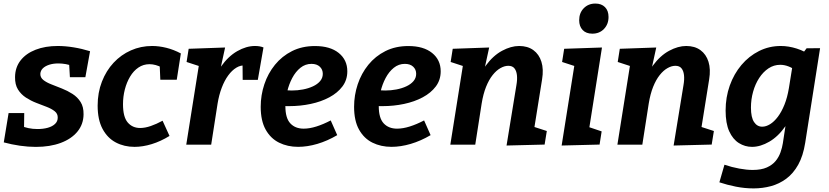

<svg xmlns="http://www.w3.org/2000/svg" viewBox="-20 -801 4588 1063"><path d="M178.4 12.3Q136 12.3 90 5.7Q44 -1 0.9 -12.7L27.6 -175.1H114.2L112.9 -77.5L94.5 -104.9Q114.5 -96.6 137.5 -91.6Q160.4 -86.6 187.8 -86.6Q219.4 -86.6 244.7 -93.7Q270 -100.8 284.8 -115Q299.6 -129.1 299.6 -149.4Q300.3 -171.3 282.9 -185.1Q265.6 -198.9 238.6 -209.3Q211.6 -219.6 181.1 -231.4Q150.6 -243.2 123.6 -260.7Q96.6 -278.3 79.6 -305.4Q62.6 -332.6 63.3 -374.6Q63.9 -428 93.9 -466.5Q123.9 -505 177.2 -525.7Q230.4 -546.4 300.1 -546.4Q341.5 -546.4 387.5 -538.9Q433.6 -531.4 478.6 -517.4L452.6 -373.6H367L362.4 -453.2L384.7 -433.8Q366.1 -442.2 344.5 -446Q322.8 -449.8 302.8 -449.8Q274.5 -449.8 252.2 -442.5Q229.9 -435.2 217.1 -422.6Q204.3 -409.9 203.3 -392Q202.9 -371.7 220.1 -358Q237.3 -344.4 264.8 -333.8Q292.3 -323.1 322.9 -310.9Q353.6 -298.8 381.3 -281.1Q409 -263.4 426.1 -236.4Q443.3 -209.4 442.6 -167.8Q442 -113.1 408.8 -72.5Q375.6 -32 316.2 -9.8Q256.8 12.3 178.4 12.3Z M724.8 12.1Q667.6 12.1 621.2 -12.3Q574.9 -36.7 547.7 -87.5Q520.6 -138.3 520.6 -216.1Q520.6 -288.2 544.2 -348.9Q567.8 -409.6 608.9 -453.7Q650 -497.8 704.8 -522.1Q759.6 -546.4 822.1 -546.4Q860.3 -546.4 900.7 -536.4Q941.2 -526.4 981.3 -505.1L958.6 -359.5H867.6L864.1 -440.9L877.6 -426.5Q841.1 -445.6 807.9 -445.6Q773.6 -445.6 746.3 -427Q719 -408.5 700.2 -376.8Q681.3 -345.1 671.1 -305.6Q661 -266.1 661 -223.9Q661 -153.5 687.1 -123Q713.2 -92.4 756.1 -92.4Q782.9 -92.4 814.4 -103.2Q845.9 -114 880.1 -132.6L918.5 -48.4Q869.6 -18.3 820 -3.1Q770.3 12.1 724.8 12.1Z M1011.2 0 1091.2 -503.4 1140.1 -416.3 1013 -457.9 1024.5 -530.9 1226.3 -538 1189.3 -368.2 1145.8 -291.8Q1164 -376.2 1203.7 -432.6Q1243.4 -489.1 1293.5 -517.8Q1343.6 -546.4 1391.7 -546.4Q1418.9 -546.4 1438.7 -538.3L1407.4 -358.8H1323.6L1322.8 -450.5L1338.7 -438.4Q1313.1 -441.1 1288.8 -426.5Q1264.4 -411.9 1243.6 -383.5Q1222.8 -355.1 1207.7 -315.4Q1192.5 -275.7 1184.6 -227.2L1149.2 0Z M1630.5 12Q1572 12 1525.1 -11.2Q1478.2 -34.4 1450.8 -83.5Q1423.4 -132.5 1423.4 -209.7Q1423.4 -274.1 1443.5 -334.3Q1463.6 -394.5 1502.3 -442.3Q1541.1 -490.1 1596.8 -518.1Q1652.5 -546.1 1723.8 -546.1Q1807.8 -546.1 1855.3 -507.8Q1902.9 -469.4 1902.9 -406.3Q1902.9 -358.6 1876 -322.6Q1849 -286.6 1803.3 -262.2Q1757.7 -237.8 1700.1 -225.6Q1642.5 -213.4 1581.3 -213.4Q1570.3 -213.4 1561.5 -213.6Q1552.7 -213.8 1545.7 -214.4L1553.4 -302.5Q1563.7 -301.5 1574.4 -300.7Q1585.1 -299.9 1596 -299.9Q1627.1 -299.9 1657.5 -305.7Q1688 -311.5 1712.6 -323Q1737.3 -334.4 1752.2 -351.8Q1767.1 -369.3 1767.1 -392.2Q1767.1 -416.3 1750.5 -431.8Q1733.9 -447.4 1704.5 -447.4Q1670.3 -447.4 1643.4 -425.8Q1616.5 -404.2 1598 -369.2Q1579.5 -334.2 1569.8 -293.1Q1560 -252 1560 -212.9Q1560 -147.3 1587.3 -118Q1614.6 -88.7 1661.3 -88.7Q1693.8 -88.7 1731.8 -100.7Q1769.8 -112.7 1811 -134.3L1847 -52.8Q1792.3 -20.6 1736.8 -4.3Q1681.3 12 1630.5 12Z M2147.5 12Q2089 12 2042.1 -11.2Q1995.2 -34.4 1967.8 -83.5Q1940.4 -132.5 1940.4 -209.7Q1940.4 -274.1 1960.5 -334.3Q1980.6 -394.5 2019.3 -442.3Q2058.1 -490.1 2113.8 -518.1Q2169.5 -546.1 2240.8 -546.1Q2324.8 -546.1 2372.3 -507.8Q2419.9 -469.4 2419.9 -406.3Q2419.9 -358.6 2393 -322.6Q2366 -286.6 2320.3 -262.2Q2274.7 -237.8 2217.1 -225.6Q2159.5 -213.4 2098.3 -213.4Q2087.3 -213.4 2078.5 -213.6Q2069.7 -213.8 2062.7 -214.4L2070.4 -302.5Q2080.7 -301.5 2091.4 -300.7Q2102.1 -299.9 2113 -299.9Q2144.1 -299.9 2174.5 -305.7Q2205 -311.5 2229.6 -323Q2254.3 -334.4 2269.2 -351.8Q2284.1 -369.3 2284.1 -392.2Q2284.1 -416.3 2267.5 -431.8Q2250.9 -447.4 2221.5 -447.4Q2187.3 -447.4 2160.4 -425.8Q2133.5 -404.2 2115 -369.2Q2096.5 -334.2 2086.8 -293.1Q2077 -252 2077 -212.9Q2077 -147.3 2104.3 -118Q2131.6 -88.7 2178.3 -88.7Q2210.8 -88.7 2248.8 -100.7Q2286.8 -112.7 2328 -134.3L2364 -52.8Q2309.3 -20.6 2253.8 -4.3Q2198.3 12 2147.5 12Z M2784.5 4.7 2839.1 -329.6Q2844.7 -361.5 2841.9 -385.5Q2839.1 -409.4 2827.8 -423.1Q2816.6 -436.7 2794.1 -436.7Q2773.1 -436.7 2750.5 -423.8Q2727.8 -411 2707.4 -385.3Q2686.9 -359.6 2671 -320.1Q2655.2 -280.5 2646.6 -227.2L2611.2 0H2473.2L2553.2 -503.4L2602.1 -416.3L2475 -457.9L2486.5 -530.9L2688.3 -538L2651.3 -368.2L2607.5 -292.1Q2627.9 -381.2 2669 -437.2Q2710.1 -493.2 2759.6 -519.8Q2809 -546.4 2854.1 -546.4Q2901.4 -546.4 2932.9 -523.5Q2964.5 -500.5 2977.5 -459.1Q2990.5 -417.6 2981.2 -361.4L2935.1 -73.6L2875.5 -118.4L3007.4 -75.7L2995.2 -0.6Z M3089.5 4.7 3170.2 -503.4 3219.8 -416.3 3092 -457.9 3103.5 -530.9 3312.8 -538 3232.2 -27.5 3184.2 -116.3 3311 -73.6 3299.5 -0.6ZM3259.4 -614.6Q3224.8 -614.6 3205.7 -634.9Q3186.6 -655.2 3186.6 -689Q3186.6 -729.6 3212 -755.5Q3237.4 -781.3 3276.3 -781.3Q3309.8 -781.3 3329.4 -761.7Q3349.1 -742.1 3349.1 -706.9Q3349.1 -667 3324 -640.8Q3299 -614.6 3259.4 -614.6Z M3709.5 4.7 3764.1 -329.6Q3769.7 -361.5 3766.9 -385.5Q3764.1 -409.4 3752.8 -423.1Q3741.6 -436.7 3719.1 -436.7Q3698.1 -436.7 3675.5 -423.8Q3652.8 -411 3632.4 -385.3Q3611.9 -359.6 3596 -320.1Q3580.2 -280.5 3571.6 -227.2L3536.2 0H3398.2L3478.2 -503.4L3527.1 -416.3L3400 -457.9L3411.5 -530.9L3613.3 -538L3576.3 -368.2L3532.5 -292.1Q3552.9 -381.2 3594 -437.2Q3635.1 -493.2 3684.6 -519.8Q3734 -546.4 3779.1 -546.4Q3826.4 -546.4 3857.9 -523.5Q3889.5 -500.5 3902.5 -459.1Q3915.5 -417.6 3906.2 -361.4L3860.1 -73.6L3800.5 -118.4L3932.4 -75.7L3920.2 -0.6Z M4152.4 242.1Q4103.1 242.1 4054.2 232.4Q4005.4 222.7 3962.8 208.4L3990.9 111Q4032.2 125 4073.2 132.4Q4114.3 139.9 4146.9 139.9Q4194.8 139.9 4225.7 126Q4256.5 112.1 4274.4 90.1Q4292.3 68.1 4301.4 41.9Q4310.6 15.8 4314.2 -8L4338.8 -169.2L4384.8 -242.8Q4368 -159.4 4328.5 -102.4Q4288.9 -45.5 4239.5 -16.7Q4190 12.1 4143.5 12.1Q4104.5 12.1 4070.9 -8.9Q4037.4 -29.9 4017.3 -74Q3997.3 -118 3997.3 -189.1Q3997.3 -262.5 4020.3 -327.2Q4043.4 -392 4084.9 -441.2Q4126.5 -490.4 4182.3 -518.4Q4238.1 -546.4 4302.9 -546.4Q4345.8 -546.4 4391 -532.1Q4436.2 -517.9 4481 -486.4L4421.1 -501.4L4445.7 -533.6L4520.4 -534.3L4437.9 -10Q4426.5 62.1 4399.4 110.7Q4372.4 159.2 4333.4 188.2Q4294.5 217.1 4248.2 229.6Q4201.9 242.1 4152.4 242.1ZM4199.8 -99.6Q4221.2 -99.6 4243.7 -113.5Q4266.1 -127.4 4286.6 -154.5Q4307 -181.5 4323.1 -221.4Q4339.1 -261.2 4347.7 -313.2L4370 -451.7L4392.7 -406.3Q4368 -424.9 4345.1 -433.5Q4322.2 -442.2 4299.8 -442.2Q4264.3 -442.2 4234.7 -422.5Q4205.1 -402.8 4183.2 -369.2Q4161.3 -335.6 4149.5 -293.1Q4137.6 -250.6 4137.6 -205.1Q4137.6 -150.9 4154.8 -125.3Q4171.9 -99.6 4199.8 -99.6Z"/></svg>

Font: Bitter Thin
Style: Italic
Weight: 100
Italic angle: -9°
Designer: Sol Matas, and Bitter project Authors
Foundry: Sol Matas
Version: Version 2.002